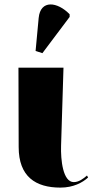

<svg xmlns="http://www.w3.org/2000/svg" viewBox="-20 -844 424 874"><path d="M173 -602 297 -767V-779C242 -836 164 -847 156 -762L142 -612ZM255 10C314 10 356 -13 381 -36L376 -45C360 -31 339 -15 316 -15C266 -15 256 -117 258 -180L269 -536H64L65 -175C65 -40 142 10 255 10Z"/></svg>

Font: Noto Serif Display Black
Style: Regular
Weight: 900
Designer: Monotype Design Team
Foundry: Monotype Imaging Inc.
Version: Version 2.009